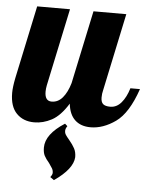

<svg xmlns="http://www.w3.org/2000/svg" viewBox="-61 -544 662 839"><g transform="rotate(5 269.5 -125.0)"><path d="M-8 -114Q-8 -139 0 -179L68 -500H212L140 -160Q137 -145 137 -132Q137 -91 167 -91Q195 -91 215 -114.5Q235 -138 247 -179L315 -500H459L387 -160Q383 -145 383 -128Q383 -108 392.5 -99.5Q402 -91 424 -91Q452 -91 472.5 -115Q493 -139 505 -179H547Q510 -71 455.5 -32.5Q401 6 346 6Q303 6 277.5 -18Q252 -42 247 -89Q213 -34 175.5 -14Q138 6 99 6Q51 6 21.5 -24Q-8 -54 -8 -114ZM190 238Q199 227 199 219Q199 208 194 199.5Q189 191 179 177Q165 161 158 147.5Q151 134 151 112Q151 53 234 0L245 10Q237 21 237 32Q237 41 242 48.5Q247 56 258 69Q274 88 282.5 104Q291 120 291 142Q288 194 207 250Z"/></g></svg>

Font: Lobster
Style: Regular
Weight: 400
Designer: Impallari Type
Foundry: Impallari Type
Version: Version 2.100